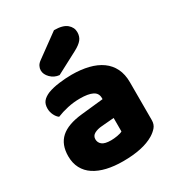

<svg xmlns="http://www.w3.org/2000/svg" viewBox="-181 -856 906 985"><g transform="rotate(-30 272.0 -364.0)"><path d="M260 -108Q277 -108 297.5 -111.5Q318 -115 328 -121V-201L256 -195Q228 -193 210 -183Q192 -173 192 -153Q192 -133 207.5 -120.5Q223 -108 260 -108ZM252 -501Q306 -501 350.5 -490Q395 -479 426.5 -456.5Q458 -434 475 -399.5Q492 -365 492 -318V-94Q492 -68 477.5 -51.5Q463 -35 443 -23Q378 16 260 16Q207 16 164.5 6Q122 -4 91.5 -24Q61 -44 44.5 -75Q28 -106 28 -147Q28 -216 69 -253Q110 -290 196 -299L327 -313V-320Q327 -349 301.5 -361.5Q276 -374 228 -374Q190 -374 154 -366Q118 -358 89 -346Q76 -355 67 -373.5Q58 -392 58 -412Q58 -438 70.5 -453.5Q83 -469 109 -480Q138 -491 177.5 -496Q217 -501 252 -501ZM288 -744Q340 -744 363.5 -724Q387 -704 387 -676Q387 -650 373 -632.5Q359 -615 327 -598L198 -530Q168 -533 147 -554Q126 -575 126 -599Q126 -611 132 -623Q138 -635 152 -645Z"/></g></svg>

Font: BALOOCHETTANREGULAR
Style: Book
Weight: 400
Designer: Maithili Shingre and Ek Type
Foundry: Ek Type
Version: Version 1.100;PS 1.000;hotconv 1.0.88;makeotf.lib2.5.647800;